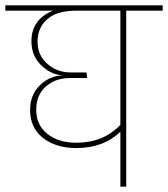

<svg xmlns="http://www.w3.org/2000/svg" viewBox="-32 -701 631 721"><path d="M579 -681V-661H442V0H420V-206Q356 -145 255 -145Q178 -145 129.5 -183Q81 -221 81 -288Q81 -345 118 -381Q155 -417 205 -418Q160 -420 123 -455.5Q86 -491 86 -546Q86 -628 167 -661H-12V-681ZM420 -232V-661H254Q182 -661 145.5 -629Q109 -597 109 -545Q109 -493 146 -461Q183 -429 233 -429H293L295 -408H232Q176 -408 140 -376Q104 -344 104 -289Q104 -231 146 -198Q188 -165 255 -165Q356 -165 420 -232Z"/></svg>

Font: FiraGO Thin
Style: Regular
Weight: 100
Designer: bBox Type
Foundry: bBox Type GmbH
Version: Version 1.001;PS 001.001;hotconv 1.0.88;makeotf.lib2.5.64775